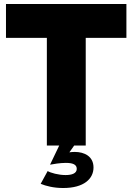

<svg xmlns="http://www.w3.org/2000/svg" viewBox="-20 -730 664 963"><path d="M184 192C211 203 249 213 297 213C402 213 449 166 449 110C449 54 403 32 355 32C344 32 336 33 328 34L352 0H410V-540H614V-710H10V-540H215V0H277L231 96C246 93 282 87 310 87C343 87 365 94 365 117C365 140 340 148 309 148C273 148 234 137 219 128Z"/></svg>

Font: Raleway Black
Style: Regular
Weight: 900
Designer: Matt McInerney, Pablo Impallari, Rodrigo Fuenzalida
Foundry: Matt McInerney, Pablo Impallari, Rodrigo Fuenzalida
Version: Version 3.000g; ttfautohint (v1.5) -l 8 -r 28 -G 28 -x 14 -D